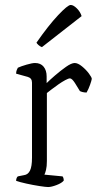

<svg xmlns="http://www.w3.org/2000/svg" viewBox="-20 -754 390 774"><path d="M174 0Q165 0 139 -4Q113 -8 86 -14Q59 -20 45 -25Q45 -31 47 -36Q49 -41 52 -43L77 -48Q93 -50 101 -66.5Q109 -83 109 -118V-421Q109 -439 92 -444L45 -457Q45 -465 47.5 -471.5Q50 -478 52 -481Q65 -487 87.5 -493.5Q110 -500 121 -500Q144 -500 156 -485Q168 -470 168 -446V-419Q180 -431 202 -450Q224 -469 246 -484.5Q268 -500 281 -500Q294 -500 310.5 -486.5Q327 -473 338.5 -457.5Q350 -442 350 -436Q349 -429 343 -412Q337 -395 329 -381Q320 -381 312.5 -383Q305 -385 302 -387Q294 -401 282 -419.5Q270 -438 262 -438Q256 -438 243 -431Q230 -424 215 -413.5Q200 -403 187 -393Q174 -383 169 -379V-105Q169 -83 165.5 -69Q162 -55 159 -50L232 -43Q234 -41 235.5 -36.5Q237 -32 237 -26Q229 -16 208 -8Q187 0 174 0ZM149 -564Q141 -567 135 -572.5Q129 -578 127 -582Q175 -651 214 -692.5Q253 -734 265 -734Q276 -734 290 -720Q304 -706 309 -689Z"/></svg>

Font: Texturina 72pt ExtraLight
Style: Regular
Weight: 200
Designer: Guillermo Torres Carreño
Foundry: Omnibus-Type
Version: Version 1.002; ttfautohint (v1.8.3)